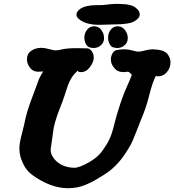

<svg xmlns="http://www.w3.org/2000/svg" viewBox="-20 -994 925 1019"><path d="M511.7 -966.8Q525.4 -966.8 540.5 -968.8Q555.7 -970.7 570.8 -972.2Q585.9 -973.6 600.6 -973.6Q613.3 -973.6 621.1 -972.7Q622.1 -972.7 630.4 -972.2Q638.7 -971.7 641.1 -971.7Q643.6 -971.7 651.4 -970.7Q659.2 -969.7 662.6 -968.8Q666 -967.8 672.4 -966.3Q678.7 -964.8 683.1 -962.9Q687.5 -960.9 692.9 -958Q698.2 -955.1 702.1 -951.2Q721.7 -935.5 721.7 -918Q721.7 -904.3 709 -892.6Q699.2 -883.8 687 -877.9Q674.8 -872.1 657.7 -869.6Q640.6 -867.2 631.8 -866.2Q623 -865.2 600.6 -864.7Q578.1 -864.3 575.2 -864.3Q570.3 -864.3 545.9 -863.3Q521.5 -862.3 507.8 -862.3Q434.6 -862.3 399.4 -892.6Q385.7 -903.3 385.7 -916Q385.7 -924.8 391.1 -932.6Q396.5 -940.4 406.2 -947.3Q436.5 -966.8 493.2 -966.8ZM658.2 -791Q658.2 -768.6 641.1 -753.9Q624 -739.3 603.5 -739.3Q592.8 -739.3 583 -742.2Q573.2 -744.1 566.4 -752.9Q559.6 -761.7 556.6 -772.5Q553.7 -783.2 553.7 -794.9Q553.7 -818.4 567.9 -836.4Q582 -854.5 604.5 -854.5Q627.9 -854.5 643.1 -835Q658.2 -815.4 658.2 -791ZM532.2 -791Q532.2 -768.6 515.6 -753.9Q499 -739.3 477.5 -739.3Q466.8 -739.3 457 -742.2Q443.4 -746.1 435.5 -761.2Q427.7 -776.4 427.7 -794.9Q427.7 -818.4 442.4 -836.4Q457 -854.5 479.5 -854.5Q487.3 -854.5 494.6 -852.1Q502 -849.6 507.8 -845.2Q513.7 -840.8 518.1 -834.5Q522.5 -828.1 525.9 -821.3Q529.3 -814.5 530.8 -806.6Q532.2 -798.8 532.2 -791ZM123 -678.7Q123 -709 146 -724.6Q168.9 -740.2 199.2 -740.2Q215.8 -740.2 240.7 -733.4Q265.6 -726.6 274.4 -726.6Q287.1 -726.6 311.5 -732.4Q335.9 -738.3 390.6 -738.3Q422.9 -738.3 443.4 -737.3Q457 -736.3 467.3 -722.2Q477.5 -708 477.5 -688.5Q477.5 -665 457.5 -638.2Q437.5 -611.3 410.2 -611.3Q393.6 -611.3 393.6 -618.2Q393.6 -619.1 394.5 -620.1Q374 -603.5 360.8 -582.5Q347.7 -561.5 341.3 -543.5Q335 -525.4 323.7 -490.2Q312.5 -455.1 300.8 -427.7Q280.3 -375 271.5 -342.8Q262.7 -310.5 257.8 -264.6Q256.8 -252 252.9 -229.5Q249 -207 249 -198.2Q249 -179.7 259.8 -162.1Q291 -112.3 358.4 -104.5Q364.3 -103.5 374 -103.5Q401.4 -103.5 456.1 -134.8Q488.3 -154.3 506.3 -173.3Q524.4 -192.4 545.9 -227.5Q562.5 -254.9 571.8 -282.7Q581.1 -310.5 589.8 -346.7Q598.6 -382.8 608.4 -411.1Q627.9 -476.6 651.4 -529.3Q674.8 -582 679.7 -596.7L677.7 -598.6Q675.8 -600.6 671.9 -605Q668 -609.4 663.1 -612.3Q662.1 -613.3 658.2 -613.3Q656.2 -613.3 648.4 -612.3Q640.6 -611.3 634.8 -611.3Q603.5 -611.3 585 -634.8Q568.4 -654.3 568.4 -679.7Q568.4 -695.3 576.7 -710.4Q585 -725.6 599.6 -728.5Q620.1 -732.4 639.6 -732.4Q660.2 -732.4 682.6 -726.1Q705.1 -719.7 714.8 -719.7Q724.6 -719.7 749 -726.1Q773.4 -732.4 791 -732.4Q796.9 -732.4 814.5 -730.5Q815.4 -730.5 821.8 -729.5Q828.1 -728.5 831.1 -727.5Q834 -726.6 840.3 -725.1Q846.7 -723.6 850.6 -721.2Q854.5 -718.8 859.9 -715.3Q865.2 -711.9 869.1 -707Q873 -702.1 876 -696.3Q884.8 -680.7 884.8 -662.1Q884.8 -631.8 862.3 -607.4Q843.8 -588.9 819.3 -588.9Q807.6 -588.9 807.6 -591.8Q789.1 -557.6 771.5 -486.8Q753.9 -416 726.6 -354.5Q719.7 -336.9 706.1 -301.8Q692.4 -266.6 684.6 -248.5Q676.8 -230.5 660.2 -202.6Q643.6 -174.8 623 -148.4Q593.8 -112.3 564.5 -89.4Q535.2 -66.4 488.3 -40Q487.3 -39.1 478.5 -34.2Q469.7 -29.3 465.3 -27.3Q460.9 -25.4 450.7 -20.5Q440.4 -15.6 433.1 -12.7Q425.8 -9.8 414.1 -5.9Q402.3 -2 391.6 0Q380.9 2 367.7 3.4Q354.5 4.9 341.8 4.9Q279.3 4.9 213.9 -27.3Q168 -50.8 140.6 -74.2Q113.3 -97.7 97.7 -136.7Q83 -169.9 83 -205.1Q83 -224.6 86.9 -244.6Q90.8 -264.6 97.7 -290Q104.5 -315.4 107.4 -329.1Q115.2 -370.1 125.5 -403.8Q135.7 -437.5 152.8 -482.4Q169.9 -527.3 178.7 -551.8Q185.5 -573.2 192.9 -586.9Q200.2 -600.6 204.1 -606Q208 -611.3 208 -615.2L199.2 -614.3Q190.4 -613.3 183.6 -613.3Q155.3 -613.3 139.6 -633.8Q123 -656.2 123 -678.7Z"/></svg>

Font: Essays1743
Style: BoldItalic
Weight: 700
Italic angle: -10°
Designer: Based on the typeface in a 1743 English translation of the essays of Montaigne.  PostScript/TrueType font designed by Jo
Version: Version 002.100